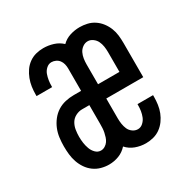

<svg xmlns="http://www.w3.org/2000/svg" viewBox="-128 -644 756 769"><g transform="rotate(-30 250.0 -260.0)"><path d="M164 8Q146 8 128 3Q110 -2 95 -13Q80 -24 69.5 -39.5Q59 -55 53 -72.5Q47 -90 45 -108.5Q43 -127 43 -146Q43 -165 45.5 -185Q48 -205 55.5 -223.5Q63 -242 75.5 -258Q88 -274 104.5 -284.5Q121 -295 140.5 -299.5Q160 -304 180 -304H214V-408Q214 -418 211.5 -428Q209 -438 203 -446Q197 -454 187.5 -458.5Q178 -463 168 -463Q155 -463 144.5 -453.5Q134 -444 129.5 -431.5Q125 -419 123 -406Q121 -393 121 -379V-375H49V-383Q49 -400 51.5 -417.5Q54 -435 60.5 -452Q67 -469 77 -483.5Q87 -498 101.5 -508.5Q116 -519 133 -523.5Q150 -528 168 -528Q191 -528 213.5 -521Q236 -514 253 -498Q269 -514 291 -521Q313 -528 336 -528Q353 -528 370.5 -524Q388 -520 403 -510Q418 -500 429 -485.5Q440 -471 446.5 -454.5Q453 -438 455 -420.5Q457 -403 457 -385V-227H286V-135Q286 -122 288 -109Q290 -96 295 -84.5Q300 -73 311 -65Q322 -57 335 -57Q348 -57 358.5 -66.5Q369 -76 374 -88.5Q379 -101 381 -114Q383 -127 383 -141V-145H455V-137Q455 -120 452.5 -102Q450 -84 443.5 -67.5Q437 -51 426.5 -36.5Q416 -22 401.5 -11.5Q387 -1 369.5 3.5Q352 8 335 8Q310 8 287 -0.5Q264 -9 248 -27Q232 -9 210 -0.5Q188 8 164 8ZM286 -293H385V-385Q385 -398 383 -411Q381 -424 375.5 -435.5Q370 -447 359 -455Q348 -463 336 -463Q323 -463 312 -455Q301 -447 295.5 -435.5Q290 -424 288 -411Q286 -398 286 -385ZM164 -57Q174 -57 183 -62.5Q192 -68 197.5 -76Q203 -84 206 -93.5Q209 -103 211 -112.5Q213 -122 213.5 -132Q214 -142 214 -152V-238H180Q165 -238 150.5 -230.5Q136 -223 128 -209.5Q120 -196 117.5 -180Q115 -164 115 -149Q115 -134 117 -120Q119 -106 124 -92Q129 -78 139.5 -67.5Q150 -57 164 -57Z"/></g></svg>

Font: Iosevka Custom
Style: Regular
Weight: 400
Monospace: yes
Designer: Belleve Invis
Foundry: Belleve Invis
Version: Version 32.5.0; ttfautohint (v1.8.4)